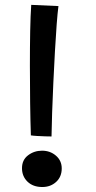

<svg xmlns="http://www.w3.org/2000/svg" viewBox="-20 -756 394 790"><path d="M192 -194.5Q183 -194.5 166.2 -195Q149.5 -195.5 132.8 -196.5Q116 -197.5 107 -199Q105 -258.5 104 -333.5Q103 -408.5 103 -485Q103 -561.5 104.2 -627.8Q105.5 -694 108.5 -736L220.5 -731Q217 -705 213.2 -655.5Q209.5 -606 206 -543.8Q202.5 -481.5 199.5 -416.2Q196.5 -351 194.5 -293Q192.5 -235 192 -194.5ZM154 13.5Q116 13.5 93.2 -8.5Q70.5 -30.5 70.5 -64Q70.5 -98 95.5 -117Q120.5 -136 153 -136Q186.5 -136 210.2 -115.5Q234 -95 234 -63Q234 -28.5 211 -7.5Q188 13.5 154 13.5Z"/></svg>

Font: Grandstander
Style: Regular
Weight: 400
Designer: Tyler Finck
Foundry: Etcetera Type Co
Version: Version 1.200; ttfautohint (v1.8.3)